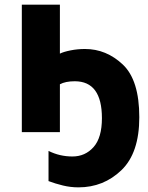

<svg xmlns="http://www.w3.org/2000/svg" viewBox="-20 -569 636 827"><path d="M318 238Q426 238 503 164Q580 90 580 -64Q580 -224 509 -291Q438 -358 346 -358Q314 -358 284 -352Q254 -346 238 -338V-549H74V0H238V-206Q262 -219 302 -219Q419 -219 419 -60Q419 24 383 64.5Q347 105 292 105Q237 105 189 81V211Q218 222 251 230Q284 238 318 238Z"/></svg>

Font: Noto Sans UI Extra
Style: Regular
Weight: 800
Designer: Monotype Design Team
Foundry: Monotype Imaging Inc.
Version: Version 1.901